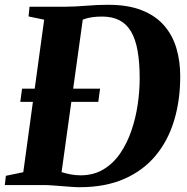

<svg xmlns="http://www.w3.org/2000/svg" viewBox="-33 -771 778 800"><path d="M90 -743H240Q283.5 -743.5 327.8 -747.2Q372 -751 414.5 -751Q499 -751.5 557.2 -728.5Q615.5 -705.5 651 -664.5Q686.5 -623.5 702.2 -569.2Q718 -515 718 -453Q718 -354 692.8 -269.8Q667.5 -185.5 615.8 -123Q564 -60.5 485 -25.8Q406 9 298.5 9Q283 9 264 7.5Q245 6 224.5 4.5Q204 3 184.5 1.5Q165 0 148 0H-13L-8.5 -38.5L64 -53.5L151 -689L86 -702.5ZM219.5 -24.5 198.5 -62.5Q207.5 -59 223.8 -53.8Q240 -48.5 260.8 -44.5Q281.5 -40.5 302.5 -40.5Q357 -40.5 398 -65.2Q439 -90 467.8 -132Q496.5 -174 514.5 -226.5Q532.5 -279 540.8 -335.5Q549 -392 549 -444.5Q549 -511.5 540.2 -560Q531.5 -608.5 512.8 -640Q494 -671.5 464.2 -686.8Q434.5 -702 392.5 -702Q368 -702 350.5 -699.2Q333 -696.5 321.2 -692.5Q309.5 -688.5 301.5 -684.5L315 -712ZM51.5 -346.5 59 -401.5H384L376.5 -346.5Z"/></svg>

Font: Merriweather 60pt ExtraBold
Style: Italic
Weight: 800
Italic angle: -7.8°
Version: Version 2.101